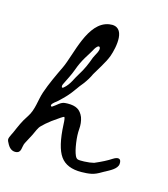

<svg xmlns="http://www.w3.org/2000/svg" viewBox="-195 -884 886 1010"><g transform="rotate(20 248.0 -379.5)"><path d="M502.5 -120.2C481.3 -103.2 452.7 -85.3 417.5 -66.5C404 -61.7 386.7 -57.8 365.5 -55.1C347.7 -52.7 335.9 -52.4 330.1 -53.9C324.2 -55.4 319 -60.5 314.4 -69C306.6 -83 299.4 -104.1 292.8 -132.4C286.2 -160.6 283 -185.3 283 -206.2C283 -229.4 278.7 -250.4 270.2 -269C260.9 -286.8 249.3 -299 235.3 -305.6C221.4 -312.2 203.1 -314.3 180.7 -312C176 -311.2 172 -310.7 168.5 -310.3C143.1 -307.4 129.9 -284.5 109.5 -269.7C108.5 -268.9 107.3 -268.2 106 -268C102.2 -267.4 99.5 -272.3 100.5 -276C103.8 -287.9 120.6 -299.7 128.6 -308.6C141.2 -322.5 153.2 -336.7 164.7 -351.4C186.4 -378.9 201.7 -412.4 222.5 -441C235.7 -462 245.8 -482.5 252.7 -502.6C257.4 -512.7 266.1 -530.7 278.9 -556.7C291.7 -582.7 300.8 -605.3 306.2 -624.7C318.9 -673.8 336.3 -802.1 242.8 -778.6C131.7 -750.6 122 -564.2 91 -482.1C71.7 -430.9 51.3 -376.1 38.2 -322.9C26.3 -274.5 31.6 -223.4 6.1 -177.9C-15.2 -139.9 -23.9 -110.5 -37.3 -70.8C-38.4 -67.3 -39.8 -64 -41.3 -60.9C-47.5 -45.4 -50.5 -34.7 -50 -28.9C-49.7 -23.1 -45.2 -14.4 -36.7 -2.7C-23.5 15.9 -8 23.8 9.8 21.1C42.4 16.1 29.6 -16.6 39.2 -39.3C43.2 -48.8 47.2 -58.4 51.2 -67.9C54.9 -76.6 58.5 -85.3 62.2 -93.9C69.7 -111.9 75.5 -139.3 89.4 -153.2C97.6 -163.7 111.3 -177.8 130.7 -195.7C164.8 -225.1 183.4 -239.8 186.5 -239.8C190.4 -239.8 193.9 -227.1 197 -201.5C207.8 -120.9 226.2 -65.5 252.2 -35.3C278.1 -5 317.8 7.4 371.3 1.9C389 0.1 406.5 -2.3 423.6 -7.4C441.7 -12.8 456.4 -21.9 471.7 -32.9C474.8 -35.2 479.2 -37.8 483.2 -40.8C484.5 -41.7 485.9 -42.4 487.3 -43.3C507.2 -57.1 545.9 -78.3 545.6 -107C545.4 -138.1 525.4 -137.9 502.5 -120.2ZM198.6 -598.8C201.3 -604.2 203.9 -609.5 206.4 -615C210.8 -624.9 215.3 -636.1 222.6 -644.4C228 -650.6 232.4 -652.1 235.9 -649C249.7 -636.8 225.7 -597.9 222 -583.7C212.9 -548 201 -511.8 183.7 -479.2C165.9 -445.9 160 -412.8 131.6 -384.6C120.4 -373.5 118.1 -389 121.4 -397.8C133.5 -430.4 146.9 -459.8 155.7 -493.7C162.4 -519.5 171.7 -544.8 183.4 -568.8C188.3 -579 193.6 -588.9 198.6 -598.8ZM106.3 -267.7Z"/></g></svg>

Font: Beth Ellen
Style: Regular
Weight: 400
Version: Version 1.015;Fontself Maker 2.1.2